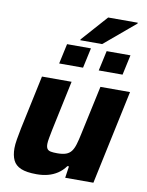

<svg xmlns="http://www.w3.org/2000/svg" viewBox="-96 -949 783 1024"><g transform="rotate(10 295.5 -436.5)"><path d="M174.4 8Q119.6 8 89.2 -4.8Q58.8 -17.7 46.4 -43.7Q34 -69.7 34 -108.5Q34 -128.4 38.9 -157.5Q43.8 -186.7 50.2 -218.2L112.3 -510H272.7L215.8 -241.5Q210.8 -216.4 206.8 -194.8Q202.8 -173.3 202.8 -161.5Q202.8 -144 208.7 -135.2Q214.6 -126.5 228.1 -123.8Q241.5 -121.2 263.1 -121.2Q292.4 -121.2 310.5 -127.7Q328.6 -134.3 339.5 -148.8Q350.4 -163.3 357.6 -187.4Q364.9 -211.4 372 -246.1L428.9 -510H589.2L480.7 0H328L337.2 -63.2H328.9Q310.7 -37.9 286.7 -22.2Q262.8 -6.5 234.9 0.7Q206.9 8 174.4 8ZM404.8 -594.7 428.5 -703.4H557.4L533.8 -594.7ZM190.5 -594.7 214.1 -703.4H343.4L319.8 -594.7ZM279.8 -736.3 280.8 -741.3 405.3 -881.5H565.9L564.9 -876.5L398.3 -736.3Z"/></g></svg>

Font: Saira Thin
Style: Italic
Weight: 100
Italic angle: -12°
Designer: Hector Gatti with collaboration of the Omnibus-Type team
Foundry: Omnibus-Type
Version: Version 1.101